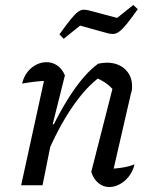

<svg xmlns="http://www.w3.org/2000/svg" viewBox="-20 -745 608 772"><path d="M347 -54 436 -403 440 -380Q419 -402 402.5 -413Q386 -424 363 -434L384 -437Q327 -397 270 -313.5Q213 -230 164 -113L152 -149Q178 -210 205.5 -263Q233 -316 261.5 -360Q290 -404 318.5 -436.5Q347 -469 375 -489Q385 -491 393.5 -492Q402 -493 409 -493Q455 -493 483 -466.5Q511 -440 511 -399Q511 -392 510.5 -385Q510 -378 507 -371L437 -67Q463 -69 482.5 -73Q502 -77 521 -84Q514 -56 498.5 -36Q483 -16 462 -4.5Q441 7 419 7Q395 7 375.5 -9Q356 -25 347 -54ZM65 0 166 -462 179 -420Q153 -420 128.5 -417.5Q104 -415 69 -409Q75 -436 90.5 -455.5Q106 -475 126 -485Q146 -495 167 -495Q191 -495 210.5 -481.5Q230 -468 241 -442L192 -246L200 -244L151 0ZM236 -589 219 -607Q247 -646 264.5 -667.5Q282 -689 294 -697.5Q306 -706 316 -706Q326 -706 338 -703L451 -673L516 -725L534 -708Q507 -670 489.5 -648.5Q472 -627 459.5 -618Q447 -609 436.5 -608.5Q426 -608 414 -611L302 -642Z"/></svg>

Font: Piazzolla Thin Medium
Style: Italic
Weight: 500
Italic angle: -11.3°
Version: Version 2.005